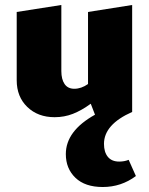

<svg xmlns="http://www.w3.org/2000/svg" viewBox="-20 -461 598 770"><path d="M525 245Q466 289 392 289Q321 289 282.5 252Q244 215 244 157Q244 64 361 -1L344 -45Q307 -18 272.5 -4.5Q238 9 199 9Q132 9 89.5 -32Q47 -73 47 -139V-413L226 -441V-176Q226 -143 239 -124Q252 -105 278 -105Q306 -105 333 -124V-413L510 -441V-12Q397 38 397 116Q397 149 412.5 168Q428 187 458 187Q479 187 496 180Z"/></svg>

Font: Ysabeau Heavy
Style: Regular
Weight: 800
Designer: Christian Thalmann (Catharsis Fonts)
Version: Version 0.003